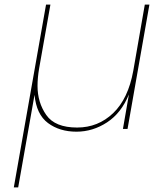

<svg xmlns="http://www.w3.org/2000/svg" viewBox="-20 -560 669 834"><path d="M629 -540 534 0H514L540 -150Q507 -69 445 -28.5Q383 12 312 12Q239 12 188.5 -25.5Q138 -63 130 -148L59 254H40L180 -540H199L150 -263Q143 -222 143 -187Q143 -115 181 -60.5Q219 -6 315 -6Q406 -6 471.5 -68.5Q537 -131 559 -253L609 -540Z"/></svg>

Font: Fz Poppins Thin
Style: Italic
Weight: 100
Italic angle: -10°
Designer: Ninad Kale (Devanagari), Jonny Pinhorn (Latin)
Foundry: Indian Type Foundry
Version: Vit hóa bi Vntype.Com & FontZin.Com